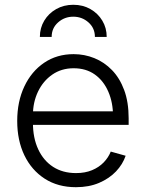

<svg xmlns="http://www.w3.org/2000/svg" viewBox="-20 -779 614 811"><path d="M300.8 11.7Q224.6 11.7 168.9 -24.2Q113.3 -60.1 83 -123Q52.7 -186 52.7 -268.1Q52.7 -350.1 82.8 -413.8Q112.8 -477.5 166.5 -513.9Q220.2 -550.3 291 -550.3Q336.9 -550.3 378.7 -533.4Q420.4 -516.6 453.1 -482.9Q485.8 -449.2 504.6 -398.4Q523.4 -347.7 523.4 -279.3V-251.5H95.2V-308.6H487.8L457.5 -287.6Q457.5 -345.7 437.5 -391.8Q417.5 -438 380.4 -464.4Q343.3 -490.7 291 -490.7Q239.7 -490.7 200.9 -463.9Q162.1 -437 140.6 -392.1Q119.1 -347.2 119.1 -293V-260.3Q119.1 -196.3 141.4 -148.4Q163.6 -100.6 204.3 -74.2Q245.1 -47.9 301.3 -47.9Q339.4 -47.9 368.7 -60.1Q397.9 -72.3 418 -93Q438 -113.8 447.8 -138.7L510.7 -121.1Q498.5 -85 470 -54.9Q441.4 -24.9 398.7 -6.6Q356 11.7 300.8 11.7ZM289.6 -758.8Q330.1 -758.8 361.8 -740.7Q393.6 -722.7 412.1 -691.9Q430.7 -661.1 430.7 -623H380.9Q380.9 -660.2 353.8 -684.3Q326.7 -708.5 289.6 -708.5Q252.4 -708.5 225.3 -684.3Q198.2 -660.2 198.2 -623H148.4Q148.4 -661.1 167 -691.9Q185.5 -722.7 217.5 -740.7Q249.5 -758.8 289.6 -758.8Z"/></svg>

Font: Inter 16pt Light
Style: Regular
Weight: 300
Version: Version 4.001;git-66647c0bb